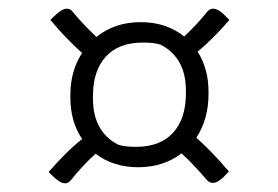

<svg xmlns="http://www.w3.org/2000/svg" viewBox="-20 -519 640 442"><path d="M142 -300Q142 -356 169 -397Q132 -430 96 -473L103 -480Q111 -488 119 -493.5Q127 -499 134 -499Q143 -499 148 -491Q173 -461 202 -434Q244 -468 304 -468Q363 -468 404 -435Q432 -461 457 -492Q463 -499 470 -499Q478 -499 486 -493.5Q494 -488 501 -480L508 -473Q490 -452 472 -434Q454 -416 435 -400Q460 -361 460 -308V-302Q460 -245 432 -202Q470 -168 507 -124L500 -117Q493 -109 485 -103.5Q477 -98 469 -98Q462 -98 455 -106Q428 -138 398 -166Q356 -134 298 -134Q241 -134 200 -165Q170 -138 143 -104Q137 -97 130 -97Q123 -97 115 -102.5Q107 -108 99 -116L92 -123Q111 -145 130 -164Q149 -183 169 -199Q142 -239 142 -294ZM194 -292Q194 -216 252 -186Q261 -183 271 -182Q281 -181 293 -181Q349 -181 378.5 -213.5Q408 -246 408 -304V-310Q408 -386 350 -416Q341 -419 331 -420Q321 -421 309 -421Q253 -421 223.5 -388.5Q194 -356 194 -298Z"/></svg>

Font: Recursive Sn Csl St Lt
Style: Regular
Weight: 300
Version: Version 1.079;hotconv 1.0.112;makeotfexe 2.5.65598; ttfautoh